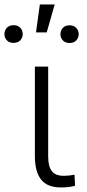

<svg xmlns="http://www.w3.org/2000/svg" viewBox="-65 -822 385 847"><path d="M147.5 -528.3V-131.8Q147.5 -88.9 163.3 -67.6Q179.2 -46.4 216.3 -46.4Q239.3 -46.4 263.7 -51.3L266.1 -2.4Q239.3 4.9 203.6 4.9Q143.6 4.9 116.2 -30Q88.9 -64.9 88.9 -132.8V-528.3ZM110.8 -802.2H176.3L141.1 -679.2H93.8ZM-45.4 -671.4Q-45.4 -688 -34.7 -699.5Q-23.9 -710.9 -5.4 -710.9Q13.7 -710.9 24.4 -699.5Q35.2 -688 35.2 -671.4Q35.2 -655.3 24.4 -644Q13.7 -632.8 -5.4 -632.8Q-23.9 -632.8 -34.7 -644Q-45.4 -655.3 -45.4 -671.4ZM201.7 -670.9Q201.7 -687.5 212.4 -699Q223.1 -710.4 241.7 -710.4Q260.3 -710.4 271.2 -699Q282.2 -687.5 282.2 -670.9Q282.2 -654.8 271.2 -643.6Q260.3 -632.3 241.7 -632.3Q223.1 -632.3 212.4 -643.6Q201.7 -654.8 201.7 -670.9Z"/></svg>

Font: RobotoInd Light
Style: Regular
Weight: 300
Designer: Google
Version: Version 2.001151; 2014